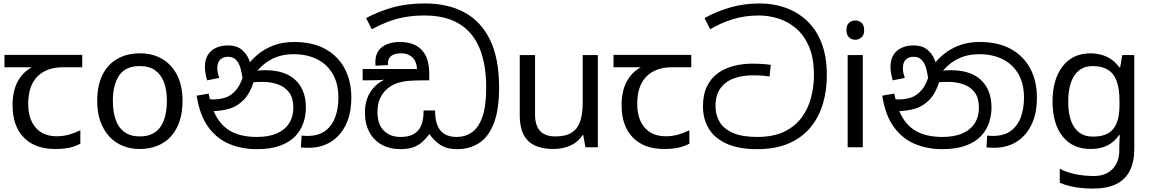

<svg xmlns="http://www.w3.org/2000/svg" viewBox="-20 -856 6698 1116"><path d="M301 10Q183 10 118 -57Q53 -124 53 -245Q53 -325 82 -380.5Q111 -436 165 -465H6V-537H458V-465H345Q251 -465 197.5 -411.5Q144 -358 144 -252Q144 -165 187 -114.5Q230 -64 310 -64Q347 -64 381 -73.5Q415 -83 447 -99V-21Q418 -5 383 2.5Q348 10 301 10Z M1041 -269Q1041 -202 1023.5 -150.5Q1006 -99 973.5 -63Q941 -27 894.5 -8.5Q848 10 791 10Q738 10 693 -8.5Q648 -27 615 -63Q582 -99 563.5 -150.5Q545 -202 545 -269Q545 -358 575 -419.5Q605 -481 661 -513.5Q717 -546 794 -546Q867 -546 922.5 -513.5Q978 -481 1009.5 -419.5Q1041 -358 1041 -269ZM636 -269Q636 -206 652.5 -159.5Q669 -113 704 -88Q739 -63 793 -63Q847 -63 882 -88Q917 -113 933.5 -159.5Q950 -206 950 -269Q950 -333 933 -378Q916 -423 881.5 -447.5Q847 -472 792 -472Q710 -472 673 -418Q636 -364 636 -269Z M1471 11Q1386 11 1313.5 -19Q1241 -49 1191 -117Q1141 -185 1123 -300L1193 -312Q1209 -224 1243.5 -168.5Q1278 -113 1334.5 -86.5Q1391 -60 1473 -60Q1542 -60 1589 -80.5Q1636 -101 1660.5 -139.5Q1685 -178 1685 -231Q1685 -285 1661.5 -317.5Q1638 -350 1597 -365Q1556 -380 1505 -380Q1471 -380 1445 -377.5Q1419 -375 1393 -368L1398 -420Q1417 -429 1447 -438.5Q1477 -448 1523 -448Q1597 -448 1649.5 -423Q1702 -398 1730 -349Q1758 -300 1758 -229Q1758 -185 1743.5 -142Q1729 -99 1696.5 -64.5Q1664 -30 1608.5 -9.5Q1553 11 1471 11ZM1776 3Q1763 3 1752.5 2.5Q1742 2 1729 1L1733 -68Q1739 -67 1750.5 -66.5Q1762 -66 1767 -66Q1832 -66 1871.5 -96Q1911 -126 1929 -176.5Q1947 -227 1947 -288Q1947 -370 1914 -426.5Q1881 -483 1822.5 -512Q1764 -541 1687 -541Q1629 -541 1584.5 -523.5Q1540 -506 1507 -476.5Q1474 -447 1450 -410L1458 -392Q1436 -317 1398.5 -277.5Q1361 -238 1312.5 -224Q1264 -210 1208 -210Q1198 -210 1182.5 -212.5Q1167 -215 1155 -221L1156 -286Q1170 -282 1188.5 -280Q1207 -278 1219 -278Q1256 -278 1290.5 -289Q1325 -300 1354 -335Q1383 -370 1402 -443L1412 -467Q1437 -504 1475.5 -537Q1514 -570 1567.5 -591Q1621 -612 1689 -612Q1797 -612 1871 -571Q1945 -530 1983.5 -457.5Q2022 -385 2022 -289Q2022 -193 1989 -128Q1956 -63 1900.5 -30Q1845 3 1776 3ZM1305 -592Q1354 -592 1383.5 -568.5Q1413 -545 1427.5 -509Q1442 -473 1445 -434L1390 -398Q1386 -432 1377.5 -461Q1369 -490 1352 -508Q1335 -526 1306 -526Q1278 -526 1260.5 -510Q1243 -494 1243 -459Q1243 -443 1246.5 -429.5Q1250 -416 1254 -403L1184 -389Q1178 -409 1174.5 -429.5Q1171 -450 1171 -467Q1171 -508 1187.5 -535.5Q1204 -563 1234.5 -577.5Q1265 -592 1305 -592Z M2638 11Q2576 11 2538.5 -14.5Q2501 -40 2476 -77Q2456 -50 2433.5 -30Q2411 -10 2381 0.5Q2351 11 2306 11Q2247 11 2200.5 -14Q2154 -39 2127.5 -87Q2101 -135 2101 -204Q2101 -246 2114.5 -284.5Q2128 -323 2159.5 -354.5Q2191 -386 2243 -406L2245 -397Q2211 -391 2174 -390Q2137 -389 2108 -389H2088V-455H2404Q2401 -502 2375.5 -524Q2350 -546 2312 -546Q2273 -546 2254 -531Q2235 -516 2235 -489Q2235 -487 2235 -484Q2235 -481 2236 -478L2163 -474Q2162 -479 2162 -485.5Q2162 -492 2162 -496Q2162 -553 2200.5 -582.5Q2239 -612 2306 -612Q2360 -612 2398 -591.5Q2436 -571 2455.5 -530.5Q2475 -490 2475 -430V-389H2440Q2405 -389 2368 -387Q2331 -385 2296 -375Q2261 -365 2231 -340Q2205 -318 2189.5 -285Q2174 -252 2174 -204Q2174 -134 2210.5 -97Q2247 -60 2308 -60Q2346 -60 2371.5 -70.5Q2397 -81 2412.5 -100.5Q2428 -120 2435 -147.5Q2442 -175 2442 -208V-214H2509V-208Q2509 -176 2515.5 -149Q2522 -122 2536.5 -102Q2551 -82 2575.5 -71Q2600 -60 2636 -60Q2684 -60 2722.5 -86.5Q2761 -113 2783.5 -175.5Q2806 -238 2806 -345Q2806 -483 2767 -576.5Q2728 -670 2648.5 -718Q2569 -766 2447 -766Q2383 -766 2330 -756Q2277 -746 2231 -728Q2185 -710 2141 -686L2108 -751Q2179 -789 2261.5 -812.5Q2344 -836 2450 -836Q2583 -836 2679.5 -784Q2776 -732 2828.5 -624Q2881 -516 2881 -348Q2881 -216 2849.5 -137Q2818 -58 2763 -23.5Q2708 11 2638 11Z M3455 -536V0H3383L3370 -71H3366Q3349 -43 3322 -25Q3295 -7 3263 1.5Q3231 10 3196 10Q3132 10 3088.5 -10.5Q3045 -31 3023 -74Q3001 -117 3001 -185V-536H3090V-191Q3090 -127 3119 -95Q3148 -63 3209 -63Q3269 -63 3303.5 -85.5Q3338 -108 3352.5 -151.5Q3367 -195 3367 -257V-536Z M3841 10Q3723 10 3658 -57Q3593 -124 3593 -245Q3593 -325 3622 -380.5Q3651 -436 3705 -465H3546V-537H3998V-465H3885Q3791 -465 3737.5 -411.5Q3684 -358 3684 -252Q3684 -165 3727 -114.5Q3770 -64 3850 -64Q3887 -64 3921 -73.5Q3955 -83 3987 -99V-21Q3958 -5 3923 2.5Q3888 10 3841 10Z M4381 11Q4274 11 4204 -20.5Q4134 -52 4100 -108Q4066 -164 4066 -238Q4066 -306 4089 -353.5Q4112 -401 4152 -430Q4192 -459 4244 -472.5Q4296 -486 4353 -486Q4385 -486 4413 -484Q4441 -482 4460 -479L4453 -411Q4430 -415 4409.5 -416.5Q4389 -418 4354 -418Q4295 -418 4246 -400.5Q4197 -383 4168 -343.5Q4139 -304 4139 -238Q4139 -186 4163.5 -146Q4188 -106 4241.5 -83Q4295 -60 4381 -60Q4476 -60 4540 -91.5Q4604 -123 4641.5 -175.5Q4679 -228 4695 -291.5Q4711 -355 4711 -418Q4711 -519 4682 -586Q4653 -653 4605.5 -692.5Q4558 -732 4502 -749Q4446 -766 4392 -766Q4310 -766 4240 -744.5Q4170 -723 4108 -686L4075 -751Q4141 -788 4222 -812Q4303 -836 4397 -836Q4472 -836 4541.5 -812.5Q4611 -789 4666.5 -739Q4722 -689 4754 -609.5Q4786 -530 4786 -418Q4786 -330 4763 -252.5Q4740 -175 4691 -115.5Q4642 -56 4565 -22.5Q4488 11 4381 11Z M4995 -536V0H4907V-536ZM4952 -737Q4972 -737 4987.5 -723.5Q5003 -710 5003 -681Q5003 -653 4987.5 -639Q4972 -625 4952 -625Q4930 -625 4915 -639Q4900 -653 4900 -681Q4900 -710 4915 -723.5Q4930 -737 4952 -737Z M5456 11Q5371 11 5298.5 -19Q5226 -49 5176 -117Q5126 -185 5108 -300L5178 -312Q5194 -224 5228.5 -168.5Q5263 -113 5319.5 -86.5Q5376 -60 5458 -60Q5527 -60 5574 -80.5Q5621 -101 5645.5 -139.5Q5670 -178 5670 -231Q5670 -285 5646.5 -317.5Q5623 -350 5582 -365Q5541 -380 5490 -380Q5456 -380 5430 -377.5Q5404 -375 5378 -368L5383 -420Q5402 -429 5432 -438.5Q5462 -448 5508 -448Q5582 -448 5634.5 -423Q5687 -398 5715 -349Q5743 -300 5743 -229Q5743 -185 5728.5 -142Q5714 -99 5681.5 -64.5Q5649 -30 5593.5 -9.5Q5538 11 5456 11ZM5761 3Q5748 3 5737.5 2.5Q5727 2 5714 1L5718 -68Q5724 -67 5735.5 -66.5Q5747 -66 5752 -66Q5817 -66 5856.5 -96Q5896 -126 5914 -176.5Q5932 -227 5932 -288Q5932 -370 5899 -426.5Q5866 -483 5807.5 -512Q5749 -541 5672 -541Q5614 -541 5569.5 -523.5Q5525 -506 5492 -476.5Q5459 -447 5435 -410L5443 -392Q5421 -317 5383.5 -277.5Q5346 -238 5297.5 -224Q5249 -210 5193 -210Q5183 -210 5167.5 -212.5Q5152 -215 5140 -221L5141 -286Q5155 -282 5173.5 -280Q5192 -278 5204 -278Q5241 -278 5275.5 -289Q5310 -300 5339 -335Q5368 -370 5387 -443L5397 -467Q5422 -504 5460.5 -537Q5499 -570 5552.5 -591Q5606 -612 5674 -612Q5782 -612 5856 -571Q5930 -530 5968.5 -457.5Q6007 -385 6007 -289Q6007 -193 5974 -128Q5941 -63 5885.5 -30Q5830 3 5761 3ZM5290 -592Q5339 -592 5368.5 -568.5Q5398 -545 5412.5 -509Q5427 -473 5430 -434L5375 -398Q5371 -432 5362.5 -461Q5354 -490 5337 -508Q5320 -526 5291 -526Q5263 -526 5245.5 -510Q5228 -494 5228 -459Q5228 -443 5231.5 -429.5Q5235 -416 5239 -403L5169 -389Q5163 -409 5159.5 -429.5Q5156 -450 5156 -467Q5156 -508 5172.5 -535.5Q5189 -563 5219.5 -577.5Q5250 -592 5290 -592Z M6318 -546Q6371 -546 6413.5 -526Q6456 -506 6486 -465H6491L6503 -536H6573V9Q6573 85 6547 136.5Q6521 188 6468 214Q6415 240 6333 240Q6275 240 6226.5 231.5Q6178 223 6140 206V125Q6178 145 6229 156Q6280 167 6338 167Q6407 167 6446.5 126.5Q6486 86 6486 16V-5Q6486 -17 6487 -39.5Q6488 -62 6489 -71H6485Q6457 -30 6415.5 -10Q6374 10 6319 10Q6215 10 6156.5 -63Q6098 -136 6098 -267Q6098 -395 6156.5 -470.5Q6215 -546 6318 -546ZM6330 -472Q6285 -472 6253.5 -448Q6222 -424 6205.5 -378Q6189 -332 6189 -266Q6189 -167 6225.5 -114.5Q6262 -62 6332 -62Q6373 -62 6402 -72.5Q6431 -83 6450 -105.5Q6469 -128 6478 -163Q6487 -198 6487 -246V-267Q6487 -340 6470.5 -385Q6454 -430 6419 -451Q6384 -472 6330 -472Z"/></svg>

Font: lsinhala85
Style: Book
Weight: 400
Designer: Jelle Bosma - Monotype Design Team
Foundry: Monotype Imaging Inc.
Version: Version 2.003